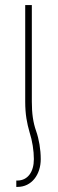

<svg xmlns="http://www.w3.org/2000/svg" viewBox="-20 -502 227 754"><path d="M79 -103C79 -52 86 -18 96 17C107 51 113 90 113 123C113 173 89 207 48 207H44V232H49C104 232 140 184 140 123C140 85 133 44 122 13C110 -21 105 -56 105 -103V-482H79Z"/></svg>

Font: Noto Sans Armenian SemiCondensed Thin
Style: Regular
Weight: 100
Width: 4
Designer: Monotype Design Team
Foundry: Monotype Imaging Inc.
Version: Version 2.008